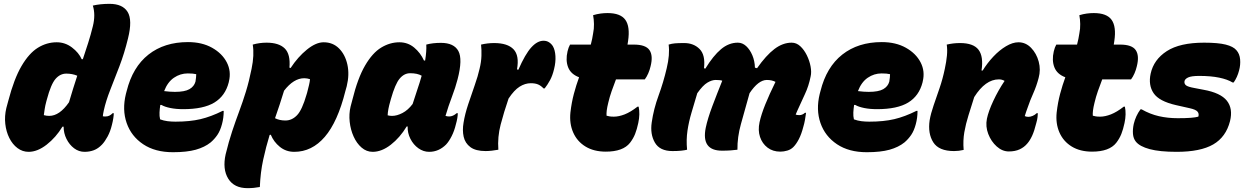

<svg xmlns="http://www.w3.org/2000/svg" viewBox="-20 -779 6480 999"><path d="M275 -559Q319 -559 354.5 -532Q390 -505 405 -471H411Q425 -513 438.5 -555Q452 -597 463 -642Q478 -702 463 -750Q502 -759 550 -759Q618 -759 644 -717Q670 -675 646 -579Q627 -501 601.5 -434.5Q576 -368 553.5 -311Q531 -254 520 -204Q518 -193 516.5 -186Q515 -179 515 -174Q519 -173 523 -173Q527 -173 530 -173Q550 -173 566 -190H572Q572 -180 569.5 -163.5Q567 -147 562 -128Q554 -95 540 -69Q526 -43 511 -27Q491 -6 468.5 2.5Q446 11 420 11Q390 11 365.5 -7.5Q341 -26 326 -56Q311 -86 311 -120H305Q271 -64 223 -26.5Q175 11 129 11Q97 11 71 -8.5Q45 -28 28.5 -61Q12 -94 7.5 -134.5Q3 -175 13 -217L23 -254Q53 -369 92 -435.5Q131 -502 177 -530.5Q223 -559 275 -559ZM208 -180Q215 -178 222 -177Q229 -176 236 -176Q290 -176 339 -247Q350 -284 360.5 -318Q371 -352 382 -385Q356 -396 325 -396Q293 -396 269 -368.5Q245 -341 224 -262L221 -251Q215 -229 212.5 -211.5Q210 -194 208 -180Z M958 -560Q1031 -560 1083.5 -530.5Q1136 -501 1160 -454.5Q1184 -408 1171 -355L1170 -350Q1152 -280 1095.5 -245.5Q1039 -211 933 -211Q896 -211 866.5 -217Q837 -223 820 -233H814Q811 -213 810 -194Q809 -175 813 -158Q832 -151 851.5 -148.5Q871 -146 893 -146Q968 -146 1023 -159Q1078 -172 1138 -202H1144Q1144 -166 1135 -133Q1126 -99 1111 -77Q1096 -55 1076 -38Q1045 -13 998.5 0Q952 13 880 13Q787 13 725 -28.5Q663 -70 639 -139Q615 -208 635 -290L639 -305Q670 -430 752.5 -495Q835 -560 958 -560ZM957 -397Q918 -397 885 -374.5Q852 -352 834 -305Q850 -303 863.5 -302Q877 -301 890 -301Q941 -301 965.5 -315Q990 -329 997 -354Q999 -366 1000 -375.5Q1001 -385 1001 -393Q985 -397 957 -397Z M1295 -547Q1330 -557 1367 -557Q1431 -557 1461.5 -527Q1492 -497 1486 -427L1492 -425Q1530 -483 1577 -521Q1624 -559 1664 -559Q1712 -559 1744 -527Q1776 -495 1787.5 -443Q1799 -391 1784 -330L1777 -305Q1737 -145 1670 -67Q1603 11 1511 11Q1468 11 1436 -15Q1404 -41 1389 -78L1383 -77Q1364 -15 1349.5 51.5Q1335 118 1332 194Q1316 197 1300.5 198.5Q1285 200 1268 200Q1198 200 1167.5 150.5Q1137 101 1154 24Q1170 -42 1188 -96Q1206 -150 1224.5 -199.5Q1243 -249 1259.5 -302.5Q1276 -356 1289 -421Q1304 -493 1295 -547ZM1563 -372Q1508 -372 1458 -307Q1447 -270 1435 -234.5Q1423 -199 1411 -164Q1434 -152 1465 -152Q1499 -152 1525.5 -179.5Q1552 -207 1575 -287L1578 -297Q1584 -320 1588 -337Q1592 -354 1593 -367Q1578 -372 1563 -372Z M2058 -559Q2102 -559 2135 -531.5Q2168 -504 2186 -464H2192Q2200 -513 2198 -547Q2231 -556 2274 -556Q2342 -556 2365 -513.5Q2388 -471 2361 -367Q2350 -324 2331.5 -275.5Q2313 -227 2298 -176Q2307 -173 2317 -173Q2337 -173 2356 -190H2362Q2362 -180 2359.5 -164.5Q2357 -149 2352 -132Q2344 -98 2330 -70.5Q2316 -43 2301 -27Q2263 11 2213 11Q2183 11 2157 -7.5Q2131 -26 2115.5 -56.5Q2100 -87 2101 -121H2096Q2061 -63 2013.5 -26Q1966 11 1919 11Q1887 11 1861.5 -11Q1836 -33 1820 -68.5Q1804 -104 1799.5 -145Q1795 -186 1804 -224L1813 -258Q1841 -372 1879.5 -438Q1918 -504 1963.5 -531.5Q2009 -559 2058 -559ZM1997 -179Q2008 -176 2020 -176Q2045 -176 2074 -191Q2103 -206 2127 -238Q2139 -277 2151.5 -313Q2164 -349 2174 -385Q2152 -398 2114 -398Q2083 -398 2059.5 -370Q2036 -342 2014 -264L2011 -253Q1998 -209 1997 -179Z M2573 0Q2557 3 2539 5Q2521 7 2507 7Q2455 7 2427.5 -13.5Q2400 -34 2392.5 -67.5Q2385 -101 2392 -141Q2399 -185 2416 -236Q2433 -287 2450 -335.5Q2467 -384 2475 -420Q2484 -456 2485 -488.5Q2486 -521 2483 -547Q2500 -551 2517 -553Q2534 -555 2551 -555Q2621 -555 2652 -522.5Q2683 -490 2670 -418L2677 -416Q2713 -498 2744.5 -532.5Q2776 -567 2808 -567Q2825 -567 2837.5 -558.5Q2850 -550 2857 -538Q2868 -519 2870 -487.5Q2872 -456 2863 -420Q2855 -386 2842 -362Q2829 -338 2814 -319H2808Q2795 -333 2780 -339.5Q2765 -346 2742 -346Q2712 -346 2683.5 -328Q2655 -310 2626 -266Q2602 -196 2585 -131Q2568 -66 2573 0Z M3303 -224Q3307 -205 3306.5 -183.5Q3306 -162 3301 -139Q3294 -106 3284.5 -82Q3275 -58 3258 -36Q3222 10 3132 10Q3070 10 3026.5 -16.5Q2983 -43 2962.5 -89.5Q2942 -136 2948 -194Q2954 -246 2966 -291Q2978 -336 2993 -377Q2950 -393 2936 -429Q2922 -465 2933 -512Q2938 -533 2946 -547H3054Q3062 -577 3066 -605Q3071 -629 3070.5 -654Q3070 -679 3066 -700Q3086 -706 3104.5 -708.5Q3123 -711 3141 -711Q3209 -711 3234 -675.5Q3259 -640 3248 -566Q3247 -557 3245 -547H3278Q3340 -547 3359.5 -518Q3379 -489 3365 -434Q3361 -416 3353 -397.5Q3345 -379 3335 -366H3185Q3173 -335 3162.5 -305Q3152 -275 3145 -245Q3139 -221 3137 -204.5Q3135 -188 3136 -177Q3143 -175 3151.5 -173.5Q3160 -172 3174 -172Q3200 -172 3230.5 -184Q3261 -196 3297 -224Z M3459 -547Q3475 -552 3492 -553.5Q3509 -555 3540 -555Q3589 -555 3620 -524Q3651 -493 3643 -424L3650 -422Q3691 -489 3731.5 -523Q3772 -557 3819 -557Q3843 -557 3862.5 -539Q3882 -521 3894.5 -491.5Q3907 -462 3908 -427L3919 -424Q3966 -491 4009.5 -524Q4053 -557 4099 -557Q4124 -557 4144 -538.5Q4164 -520 4178 -491.5Q4192 -463 4197.5 -433.5Q4203 -404 4198 -382Q4188 -331 4167.5 -288Q4147 -245 4129 -204L4120 -183Q4126 -180 4139 -180Q4155 -180 4168 -192H4174Q4172 -176 4168.5 -156Q4165 -136 4160 -120Q4150 -81 4136.5 -55Q4123 -29 4108 -14Q4095 -1 4076.5 4.5Q4058 10 4040 10Q4001 10 3973.5 -11Q3946 -32 3934.5 -66.5Q3923 -101 3932 -143Q3941 -184 3962 -236Q3983 -288 4015 -353Q3996 -363 3970 -363Q3926 -363 3880 -294Q3854 -201 3835 -133Q3816 -65 3817 0Q3801 2 3782 3.5Q3763 5 3737 5Q3628 5 3652 -114Q3662 -162 3686.5 -227Q3711 -292 3738 -359Q3734 -361 3724 -362Q3714 -363 3704 -363Q3684 -363 3660.5 -349Q3637 -335 3608 -294Q3592 -240 3578 -193Q3564 -146 3557 -99Q3550 -52 3555 0Q3543 3 3524.5 5Q3506 7 3479 7Q3413 7 3387.5 -37Q3362 -81 3371 -142Q3381 -212 3406.5 -281.5Q3432 -351 3449 -424Q3466 -495 3459 -547Z M4568 -560Q4641 -560 4693.5 -530.5Q4746 -501 4770 -454.5Q4794 -408 4781 -355L4780 -350Q4762 -280 4705.5 -245.5Q4649 -211 4543 -211Q4506 -211 4476.5 -217Q4447 -223 4430 -233H4424Q4421 -213 4420 -194Q4419 -175 4423 -158Q4442 -151 4461.5 -148.5Q4481 -146 4503 -146Q4578 -146 4633 -159Q4688 -172 4748 -202H4754Q4754 -166 4745 -133Q4736 -99 4721 -77Q4706 -55 4686 -38Q4655 -13 4608.5 0Q4562 13 4490 13Q4397 13 4335 -28.5Q4273 -70 4249 -139Q4225 -208 4245 -290L4249 -305Q4280 -430 4362.5 -495Q4445 -560 4568 -560ZM4567 -397Q4528 -397 4495 -374.5Q4462 -352 4444 -305Q4460 -303 4473.5 -302Q4487 -301 4500 -301Q4551 -301 4575.5 -315Q4600 -329 4607 -354Q4609 -366 4610 -375.5Q4611 -385 4611 -393Q4595 -397 4567 -397Z M4906 -547Q4923 -551 4940 -553Q4957 -555 4975 -555Q5045 -555 5071.5 -520Q5098 -485 5087 -412H5093Q5117 -451 5148.5 -484.5Q5180 -518 5214.5 -538.5Q5249 -559 5279 -559Q5317 -559 5345 -530Q5373 -501 5384.5 -458.5Q5396 -416 5384 -373Q5373 -331 5356 -293Q5339 -255 5328 -222Q5324 -211 5319 -197Q5314 -183 5312 -175Q5320 -171 5331 -171Q5341 -171 5353 -176Q5365 -181 5374 -190H5380Q5380 -184 5378.5 -170Q5377 -156 5372 -139Q5362 -98 5350.5 -73Q5339 -48 5325 -32Q5309 -13 5285.5 -2Q5262 9 5229 9Q5195 9 5166 -17Q5137 -43 5122 -82Q5107 -121 5115 -161Q5123 -200 5148.5 -254.5Q5174 -309 5207 -358Q5194 -366 5177 -366Q5107 -366 5049 -274Q5033 -223 5019 -178.5Q5005 -134 4997.5 -91Q4990 -48 4994 1Q4969 7 4944 7Q4865 7 4836 -38.5Q4807 -84 4817 -153Q4823 -188 4837.5 -230Q4852 -272 4868.5 -320Q4885 -368 4896 -421Q4904 -458 4907 -489.5Q4910 -521 4906 -547Z M5833 -224Q5837 -205 5836.5 -183.5Q5836 -162 5831 -139Q5824 -106 5814.5 -82Q5805 -58 5788 -36Q5752 10 5662 10Q5600 10 5556.5 -16.5Q5513 -43 5492.5 -89.5Q5472 -136 5478 -194Q5484 -246 5496 -291Q5508 -336 5523 -377Q5480 -393 5466 -429Q5452 -465 5463 -512Q5468 -533 5476 -547H5584Q5592 -577 5596 -605Q5601 -629 5600.5 -654Q5600 -679 5596 -700Q5616 -706 5634.5 -708.5Q5653 -711 5671 -711Q5739 -711 5764 -675.5Q5789 -640 5778 -566Q5777 -557 5775 -547H5808Q5870 -547 5889.5 -518Q5909 -489 5895 -434Q5891 -416 5883 -397.5Q5875 -379 5865 -366H5715Q5703 -335 5692.5 -305Q5682 -275 5675 -245Q5669 -221 5667 -204.5Q5665 -188 5666 -177Q5673 -175 5681.5 -173.5Q5690 -172 5704 -172Q5730 -172 5760.5 -184Q5791 -196 5827 -224Z M6108 -164Q6150 -164 6175.5 -166Q6201 -168 6215 -172Q6220 -187 6211 -198Q6202 -209 6170 -216L6099 -232Q6011 -252 5982.5 -294Q5954 -336 5967 -396Q5983 -469 6051 -513Q6119 -557 6245 -557Q6318 -557 6357.5 -547Q6397 -537 6413 -518Q6430 -499 6432.5 -470Q6435 -441 6427 -412Q6418 -377 6399 -350H6393Q6367 -366 6323.5 -375Q6280 -384 6220 -384Q6179 -384 6162 -376Q6145 -368 6143 -356Q6141 -343 6151 -335Q6161 -327 6195 -321L6242 -312Q6331 -296 6363.5 -255Q6396 -214 6380 -149Q6359 -66 6292.5 -27.5Q6226 11 6102 11Q6014 11 5962 -3Q5910 -17 5890 -42Q5877 -58 5875 -82Q5873 -106 5879 -134Q5889 -176 5914 -210H5920Q5964 -185 6010 -174.5Q6056 -164 6108 -164Z"/></svg>

Font: Recursive Sn Csl St Blk
Style: Italic
Weight: 900
Italic angle: -15°
Version: Version 1.079;hotconv 1.0.112;makeotfexe 2.5.65598; ttfautoh